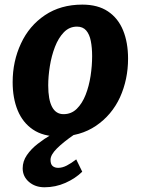

<svg xmlns="http://www.w3.org/2000/svg" viewBox="-20 -584 611 833"><path d="M234.7 8Q167.2 8 122.9 -22Q78.6 -52 56.7 -105.1Q34.9 -158.2 34.9 -227.8Q34.9 -318.1 71 -395.3Q106.5 -472.1 174.9 -518.1Q243.3 -564 337.3 -564Q404.5 -564 448.4 -534.6Q492.4 -505.2 514 -452.4Q535.6 -399.6 535.6 -329.4Q535.6 -239.6 500.6 -161.8Q464.9 -84.7 396.7 -38.4Q328.5 8 234.7 8ZM255.7 -88.7Q289.5 -88.7 313.1 -111.9Q336.7 -135.1 351.5 -172.7Q366.2 -210.3 373 -254.5Q379.7 -298.7 379.7 -340.5Q379.7 -377 374 -406Q368.4 -434.9 354 -451.7Q339.6 -468.5 314 -468.5Q280.7 -468.5 256.9 -443.8Q233.2 -419.1 218.3 -380.3Q203.4 -341.5 196.3 -297.1Q189.2 -252.7 189.2 -213.4Q189.2 -151.6 205.9 -120.2Q222.6 -88.7 255.7 -88.7ZM173.2 228.5Q132.7 228.5 105.5 205.1Q78.4 181.7 78.4 146.1Q78.4 115.7 96.5 89.2Q114.6 62.7 143.3 40.3Q172 17.8 202.8 0L249.3 -26.6L301.8 0Q254.7 32.4 226.9 60.1Q199.2 87.8 199.2 109.2Q199.2 128.6 208.4 136.4Q217.7 144.2 232.3 144.2Q250.4 144.2 269.6 134.3Q288.7 124.5 310.7 107.5L336.8 161Q306.8 190.4 263.7 209.5Q220.5 228.5 173.2 228.5Z"/></svg>

Font: Merriweather Sans Variable Regular
Style: Italic
Weight: 300
Italic angle: -8°
Designer: Eben Sorkin
Foundry: Eben Sorkin
Version: Version 2.001